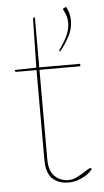

<svg xmlns="http://www.w3.org/2000/svg" viewBox="-52 -739 423 781"><g transform="rotate(-5 159.5 -348.5)"><path d="M198 8Q155 8 130.5 -15.5Q106 -39 106 -93V-459H25Q21 -459 19.5 -460.5Q18 -462 18 -464V-467L106 -469L110 -666Q110 -673 115 -673H118V-469H285V-459H118V-93Q118 -47 140.5 -24.5Q163 -2 198 -2Q216 -2 235.5 -12.5Q255 -23 270 -33Q285 -43 289 -43Q291 -43 293 -41L295 -39Q281 -19 252.5 -5.5Q224 8 198 8ZM238 -700 248 -705Q256 -691 259.5 -676.5Q263 -662 263 -648Q263 -614 246.5 -583Q230 -552 208 -526L206 -528Q205 -529 205 -531Q205 -531 205 -531.5Q205 -532 206 -533Q228 -563 239.5 -588.5Q251 -614 251 -639Q251 -655 247.5 -666.5Q244 -678 237 -691Q236 -693 235.5 -694Q235 -695 235 -696Q235 -699 238 -700Z"/></g></svg>

Font: Aleo Thin
Style: Regular
Weight: 250
Designer: Alessio Laiso
Foundry: Alessio Laiso
Version: Version 2.001;gftools[0.9.29]